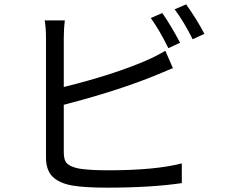

<svg xmlns="http://www.w3.org/2000/svg" viewBox="-20 -844 1040 885"><path d="M728 -784Q769 -725 810 -647L756 -622Q717 -702 675 -761ZM838 -824Q891 -749 922 -688L868 -663Q829 -742 785 -801ZM279 -750Q274 -712 274 -669V-443Q501 -499 654 -565Q702 -586 742 -610L777 -530Q704 -499 683 -491Q513 -423 274 -361V-141Q274 -105 289.5 -90Q305 -75 344 -67Q394 -59 476 -59Q697 -59 818 -91V0Q677 21 472 21Q371 21 312 11Q252 0 222 -30Q192 -60 192 -119V-669Q192 -716 186 -750Z"/></svg>

Font: Noto Sans SC
Style: Regular
Weight: 400
Designer: Ryoko NISHIZUKA  (kana, bopomofo & ideographs); Paul D. Hunt (Latin, Greek & Cyrillic); Sandoll Communications , Soo-you
Foundry: Adobe
Version: Version 2.002;hotconv 1.0.116;makeotfexe 2.5.65601